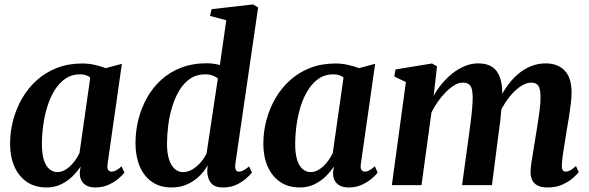

<svg xmlns="http://www.w3.org/2000/svg" viewBox="-20 -837 2664 868"><path d="M466.5 -97.5Q463.5 -77 469 -69Q474.5 -61 484.5 -61Q493.5 -61 504.2 -66.5Q515 -72 529.5 -85L542.5 -57Q535 -46.5 516.8 -30.5Q498.5 -14.5 471.5 -2Q444.5 10.5 410.5 10.5Q376.5 10.5 358.2 -7.5Q340 -25.5 340.5 -56.5L344.5 -84.5Q330 -61.5 307.8 -39.8Q285.5 -18 256.2 -3.8Q227 10.5 190.5 10.5Q138 10.5 101.2 -14.8Q64.5 -40 45 -84.5Q25.5 -129 25.5 -187Q25.5 -241.5 39.5 -294Q53.5 -346.5 80.2 -392.8Q107 -439 146.5 -474.5Q186 -510 237.5 -530Q289 -550 351.5 -550Q379.5 -550 408 -543.8Q436.5 -537.5 458 -529L531 -548.5ZM388 -486.5Q380 -493 368.5 -497Q357 -501 342 -501Q304.5 -501 276.2 -481.8Q248 -462.5 227.5 -429.8Q207 -397 194.2 -356Q181.5 -315 175.5 -271Q169.5 -227 169.5 -185.5Q169.5 -142.5 178.2 -114.5Q187 -86.5 203 -72.8Q219 -59 239.5 -59Q254.5 -59 269 -66Q283.5 -73 296.5 -85.2Q309.5 -97.5 320.5 -113Q331.5 -128.5 339.5 -145.5Z M1044 -96.5Q1042 -78.5 1045.8 -69.8Q1049.5 -61 1059.5 -61Q1068.5 -61 1079.5 -66.2Q1090.5 -71.5 1106 -84.5L1119 -57Q1111 -46.5 1093.2 -30.5Q1075.5 -14.5 1049 -2Q1022.5 10.5 988.5 10.5Q950.5 10.5 934 -9.5Q917.5 -29.5 917 -62.5L918.5 -89.5Q906 -65.5 883 -42.5Q860 -19.5 828 -4.5Q796 10.5 756 10.5Q703 10.5 666.5 -15.2Q630 -41 611.2 -86.2Q592.5 -131.5 592.5 -190Q592.5 -243.5 605.5 -295.8Q618.5 -348 644 -394Q669.5 -440 708.2 -475.5Q747 -511 798.8 -531Q850.5 -551 915 -551Q930 -551 945.5 -548.8Q961 -546.5 974 -543L1003 -745.5L929.5 -765L936.5 -795.5L1124 -817L1147 -803.5ZM965 -482.5Q955.5 -490.5 940.8 -495.8Q926 -501 907.5 -501Q869 -501 840 -481.5Q811 -462 791 -428.8Q771 -395.5 758.5 -354.5Q746 -313.5 740.5 -270Q735 -226.5 735 -187Q735 -145 744.2 -116.5Q753.5 -88 769.8 -73.5Q786 -59 807.5 -59Q830 -59 850.8 -71.8Q871.5 -84.5 888.2 -104Q905 -123.5 914 -144Z M1611.5 -97.5Q1608.5 -77 1614 -69Q1619.5 -61 1629.5 -61Q1638.5 -61 1649.2 -66.5Q1660 -72 1674.5 -85L1687.5 -57Q1680 -46.5 1661.8 -30.5Q1643.5 -14.5 1616.5 -2Q1589.5 10.5 1555.5 10.5Q1521.5 10.5 1503.2 -7.5Q1485 -25.5 1485.5 -56.5L1489.5 -84.5Q1475 -61.5 1452.8 -39.8Q1430.5 -18 1401.2 -3.8Q1372 10.5 1335.5 10.5Q1283 10.5 1246.2 -14.8Q1209.5 -40 1190 -84.5Q1170.5 -129 1170.5 -187Q1170.5 -241.5 1184.5 -294Q1198.5 -346.5 1225.2 -392.8Q1252 -439 1291.5 -474.5Q1331 -510 1382.5 -530Q1434 -550 1496.5 -550Q1524.5 -550 1553 -543.8Q1581.5 -537.5 1603 -529L1676 -548.5ZM1533 -486.5Q1525 -493 1513.5 -497Q1502 -501 1487 -501Q1449.5 -501 1421.2 -481.8Q1393 -462.5 1372.5 -429.8Q1352 -397 1339.2 -356Q1326.5 -315 1320.5 -271Q1314.5 -227 1314.5 -185.5Q1314.5 -142.5 1323.2 -114.5Q1332 -86.5 1348 -72.8Q1364 -59 1384.5 -59Q1399.5 -59 1414 -66Q1428.5 -73 1441.5 -85.2Q1454.5 -97.5 1465.5 -113Q1476.5 -128.5 1484.5 -145.5Z M1955.5 -537 1940.5 -404Q1956 -432.5 1978 -458.8Q2000 -485 2026.2 -505.8Q2052.5 -526.5 2081.8 -538.5Q2111 -550.5 2142.5 -550.5Q2179.5 -550.5 2203.5 -535.5Q2227.5 -520.5 2239.2 -489.5Q2251 -458.5 2251 -410.5Q2251 -403.5 2250.2 -393.8Q2249.5 -384 2248.5 -373.5Q2247.5 -363 2246 -352.5L2228.5 -363.5Q2245 -407 2268.2 -441.2Q2291.5 -475.5 2319.5 -500Q2347.5 -524.5 2379.8 -537.5Q2412 -550.5 2447 -550.5Q2501 -550.5 2532.5 -518.2Q2564 -486 2564 -417.5Q2564 -397.5 2560.5 -367.8Q2557 -338 2551.8 -305.8Q2546.5 -273.5 2541.5 -245Q2537.5 -219 2532.8 -190.2Q2528 -161.5 2524.2 -135.2Q2520.5 -109 2520 -90.5Q2519.5 -73 2524.5 -67Q2529.5 -61 2537 -61Q2546 -61 2557 -66.5Q2568 -72 2584 -86.5L2596.5 -58.5Q2589 -49 2570.5 -32.5Q2552 -16 2523.2 -2.8Q2494.5 10.5 2455 10.5Q2426.5 10.5 2409.5 1.2Q2392.5 -8 2385.5 -23.8Q2378.5 -39.5 2378.5 -59.5Q2378.5 -75 2382.5 -101.8Q2386.5 -128.5 2391.8 -159.8Q2397 -191 2401.5 -220Q2406.5 -249.5 2411.5 -281.5Q2416.5 -313.5 2420.2 -344Q2424 -374.5 2423.5 -398.5Q2423.5 -435.5 2413.8 -449.5Q2404 -463.5 2381.5 -463.5Q2362.5 -463.5 2340.5 -450.8Q2318.5 -438 2297.2 -415.2Q2276 -392.5 2257.5 -361.8Q2239 -331 2227 -295L2248.5 -375Q2247.5 -354 2245.5 -331.2Q2243.5 -308.5 2241 -285.8Q2238.5 -263 2235 -241L2204 0H2069L2099 -219.5Q2103 -249 2107.2 -281.2Q2111.5 -313.5 2114.2 -343.5Q2117 -373.5 2117 -397Q2116.5 -436.5 2106.2 -450Q2096 -463.5 2071 -463.5Q2054.5 -463.5 2035.5 -452.5Q2016.5 -441.5 1997.2 -422.2Q1978 -403 1960.5 -378.8Q1943 -354.5 1930.5 -328.5L1885.5 0H1751.5L1815 -466L1762.5 -491L1768 -523L1933 -550Z"/></svg>

Font: Merriweather 60pt
Style: Bold Italic
Weight: 700
Italic angle: -7.8°
Version: Version 2.101